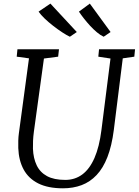

<svg xmlns="http://www.w3.org/2000/svg" viewBox="-20 -1010 752 1040"><path d="M645 -694 596.5 -306Q585.5 -220 562 -159.5Q538.5 -99 503.2 -61.8Q468 -24.5 422.2 -7.2Q376.5 10 321 10Q240 10 187.2 -16.5Q134.5 -43 108 -92Q81.5 -141 79 -208Q78.5 -227 79 -247.8Q79.5 -268.5 82.5 -290L137 -694L70.5 -703L74.5 -743H299.5L295 -703L218 -693L163.5 -296.5Q160 -270 159 -247.5Q158 -225 158.5 -204Q160.5 -152.5 178.8 -114.5Q197 -76.5 234.8 -56Q272.5 -35.5 333.5 -35.5Q386 -35.5 425.8 -65Q465.5 -94.5 491.8 -154.5Q518 -214.5 529.5 -306L578.5 -693L512.5 -703L516.5 -743H711.5L707.5 -703ZM579 -836.5 541.5 -811Q523.5 -819.5 504.8 -835.2Q486 -851 468.2 -870.2Q450.5 -889.5 434.8 -909.5Q419 -929.5 407.5 -947L466.5 -990.5ZM396 -836.5 358.5 -811Q340.5 -819.5 316.5 -835.2Q292.5 -851 267.8 -870.2Q243 -889.5 222 -909.5Q201 -929.5 189 -947L253 -990.5Z"/></svg>

Font: Merriweather Light 18pt Light
Style: Italic
Weight: 300
Italic angle: -7.8°
Version: Version 2.101